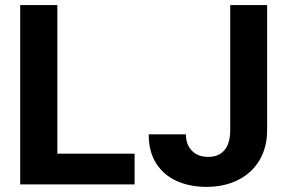

<svg xmlns="http://www.w3.org/2000/svg" viewBox="-20 -727 1133 757"><path d="M59.6 -707H206.1V-121.1H510.7V0H59.6ZM1033.2 -707V-213.9Q1033.2 -146 1003.2 -95.5Q973.1 -44.9 918.9 -17.6Q864.7 9.8 793.9 9.8Q728.5 9.8 676.8 -13.4Q625 -36.6 595.5 -83.3Q565.9 -129.9 566.4 -197.3H712.9Q713.4 -155.8 737.3 -132.1Q761.2 -108.4 800.8 -108.4Q842.8 -108.4 865.2 -135.3Q887.7 -162.1 887.7 -213.9V-707Z"/></svg>

Font: Pretendard
Style: Bold
Weight: 700
Designer: Base glyphs from Inter by Rasmus Andersson; Hangeul glyphs from Noto Sans CJK(Source Han Sans) by Jang Soo-young and Kan
Foundry: Kil Hyung-jin
Version: Version 1.309